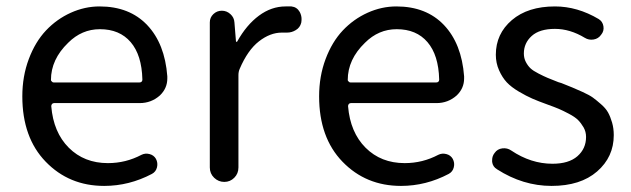

<svg xmlns="http://www.w3.org/2000/svg" viewBox="-20 -577 2003 609"><path d="M310.5 12.7Q199.2 12.7 125 -64Q50.8 -140.6 50.8 -271.5Q50.8 -335 71.3 -389.6Q91.8 -444.3 126 -480.5Q160.2 -516.6 204.6 -536.6Q249 -556.6 295.9 -556.6Q390.6 -556.6 446.8 -497.6Q502.9 -438.5 510.7 -335Q510.7 -331.1 510.7 -328.1Q510.7 -296.9 487.3 -274.4Q460 -250 422.9 -250H151.4Q147.5 -250 145 -247.1Q142.6 -244.1 142.6 -240.2Q149.4 -157.2 198.2 -108.4Q247.1 -59.6 322.3 -59.6Q378.9 -59.6 428.7 -85.9Q440.4 -91.8 454.1 -88.4Q467.8 -85 474.6 -73.2Q481.4 -60.5 478 -46.4Q474.6 -32.2 461.9 -25.4Q389.6 12.7 310.5 12.7ZM141.6 -323.2Q141.6 -320.3 144.5 -318.4Q146.5 -315.4 150.4 -315.4H421.9Q426.8 -315.4 429.2 -317.9Q431.6 -320.3 431.6 -324.2Q431.6 -324.2 431.6 -325.2Q429.7 -402.3 394.5 -443.4Q359.4 -484.4 296.9 -484.4Q239.3 -484.4 196.3 -441.4Q141.6 -388.7 141.6 -323.2Z M645.5 -45.9V-505.9Q645.5 -521.5 656.7 -532.2Q668 -543 683.6 -543Q699.2 -543 710.9 -532.2Q722.7 -521.5 723.6 -505.9L728.5 -445.3Q728.5 -444.3 730 -444.3Q731.4 -444.3 732.4 -445.3Q761.7 -498 801.3 -527.3Q840.8 -556.6 885.7 -556.6Q896.5 -556.6 904.3 -556.6Q921.9 -554.7 930.7 -539.1Q936.5 -528.3 936.5 -516.6Q936.5 -510.7 935.5 -504.9Q931.6 -489.3 918 -481.4Q905.3 -473.6 890.6 -473.6Q888.7 -473.6 886.7 -473.6Q880.9 -473.6 874 -473.6Q836.9 -473.6 801.3 -445.8Q765.6 -418 740.2 -358.4Q736.3 -349.6 736.3 -338.9V-45.9Q736.3 -26.4 723.1 -13.2Q710 0 691.4 0Q672.9 0 659.2 -13.2Q645.5 -26.4 645.5 -45.9Z M1252 12.7Q1140.6 12.7 1066.4 -64Q992.2 -140.6 992.2 -271.5Q992.2 -335 1012.7 -389.6Q1033.2 -444.3 1067.4 -480.5Q1101.6 -516.6 1146 -536.6Q1190.4 -556.6 1237.3 -556.6Q1332 -556.6 1388.2 -497.6Q1444.3 -438.5 1452.1 -335Q1452.1 -331.1 1452.1 -328.1Q1452.1 -296.9 1428.7 -274.4Q1401.4 -250 1364.3 -250H1092.8Q1088.9 -250 1086.4 -247.1Q1084 -244.1 1084 -240.2Q1090.8 -157.2 1139.6 -108.4Q1188.5 -59.6 1263.7 -59.6Q1320.3 -59.6 1370.1 -85.9Q1381.8 -91.8 1395.5 -88.4Q1409.2 -85 1416 -73.2Q1422.9 -60.5 1419.4 -46.4Q1416 -32.2 1403.3 -25.4Q1331.1 12.7 1252 12.7ZM1083 -323.2Q1083 -320.3 1085.9 -318.4Q1087.9 -315.4 1091.8 -315.4H1363.3Q1368.2 -315.4 1370.6 -317.9Q1373 -320.3 1373 -324.2Q1373 -324.2 1373 -325.2Q1371.1 -402.3 1335.9 -443.4Q1300.8 -484.4 1238.3 -484.4Q1180.7 -484.4 1137.7 -441.4Q1083 -388.7 1083 -323.2Z M1729.5 12.7Q1638.7 12.7 1556.6 -40Q1543 -47.9 1541 -63.5Q1541 -66.4 1541 -69.3Q1541 -82 1548.8 -91.8Q1557.6 -104.5 1573.2 -106.4Q1588.9 -108.4 1601.6 -99.6Q1664.1 -57.6 1732.4 -57.6Q1784.2 -57.6 1811.5 -81.5Q1838.9 -105.5 1838.9 -142.6Q1838.9 -159.2 1831.1 -172.9Q1823.2 -186.5 1813.5 -196.3Q1803.7 -206.1 1784.2 -216.3Q1764.6 -226.6 1752 -231.9Q1739.3 -237.3 1714.8 -246.1Q1687.5 -255.9 1668.5 -264.2Q1649.4 -272.5 1625.5 -286.6Q1601.6 -300.8 1587.4 -315.9Q1573.2 -331.1 1563 -354Q1552.7 -377 1552.7 -403.3Q1552.7 -469.7 1603.5 -513.2Q1654.3 -556.6 1740.2 -556.6Q1811.5 -556.6 1878.9 -516.6Q1891.6 -508.8 1894 -493.7Q1896.5 -478.5 1886.7 -466.8Q1877.9 -454.1 1862.8 -451.7Q1847.7 -449.2 1835 -457Q1788.1 -485.4 1740.2 -485.4Q1691.4 -485.4 1666.5 -462.9Q1641.6 -440.4 1641.6 -407.2Q1641.6 -392.6 1647.9 -380.4Q1654.3 -368.2 1662.6 -360.4Q1670.9 -352.5 1688 -343.8Q1705.1 -335 1716.8 -330.1Q1728.5 -325.2 1751 -316.4Q1757.8 -314.5 1760.7 -313.5Q1785.2 -303.7 1795.9 -299.3Q1806.6 -294.9 1828.1 -285.2Q1849.6 -275.4 1860.4 -267.6Q1871.1 -259.8 1886.2 -246.6Q1901.4 -233.4 1908.7 -220.2Q1916 -207 1921.4 -188.5Q1926.8 -169.9 1926.8 -148.4Q1926.8 -79.1 1874 -33.2Q1821.3 12.7 1729.5 12.7Z"/></svg>

Font: irohamaru Regular
Style: Regular
Weight: 400
Designer: [Source Han Sans]
Ryoko NISHIZUKA  (kana & ideographs); Paul D. Hunt (Latin, Greek & Cyrillic); Wenlong ZHANG  (bopomofo
Version: Version 1.00